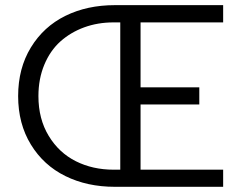

<svg xmlns="http://www.w3.org/2000/svg" viewBox="-20 -719 929 739"><path d="M421.9 0Q315.4 0 231.7 -41.3Q147.9 -82.5 98.9 -162.6Q49.8 -242.7 49.8 -349.1Q49.8 -456.1 98.9 -536.4Q147.9 -616.7 231.7 -658Q315.4 -699.2 421.9 -699.2H838.9V-632.8H521V-382.8H747.1V-316.9H521V-65.9H838.9V0ZM417 -65.9H442.9V-632.8H417Q356.4 -632.8 304.2 -613.8Q252 -594.7 212.6 -559.6Q173.3 -524.4 150.6 -470Q127.9 -415.5 127.9 -349.1Q127.9 -261.2 167.5 -196Q207 -130.9 272 -98.4Q336.9 -65.9 417 -65.9Z"/></svg>

Font: Prompt Light
Style: Regular
Weight: 300
Designer: Katatrad Team
Foundry: CadsonDemak
Version: Version 1.000;PS 001.000;hotconv 1.0.88;makeotf.lib2.5.64775